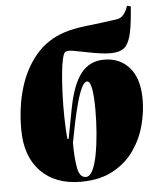

<svg xmlns="http://www.w3.org/2000/svg" viewBox="-55 -821 731 881"><g transform="rotate(-5 311.0 -381.0)"><path d="M282 12Q165 12 97.5 -57.5Q30 -127 30 -251Q30 -355 56 -441.5Q82 -528 134 -589.5Q186 -651 265 -677Q306 -691 368 -698Q430 -705 509 -716Q531 -719 543.5 -735.5Q556 -752 563 -774L580 -770Q575 -699 566.5 -655Q558 -611 541 -590Q524 -569 490 -565Q463 -562 428.5 -566.5Q394 -571 360 -578Q326 -585 300.5 -589.5Q275 -594 264 -589Q256 -586 249.5 -559Q243 -532 239 -489Q235 -446 233 -394.5Q231 -343 232 -290Q233 -237 237 -190L243 -189L269 -326Q290 -436 330 -486.5Q370 -537 436 -537Q509 -537 553 -486.5Q597 -436 597 -339Q597 -281 580.5 -219.5Q564 -158 527 -105.5Q490 -53 429.5 -20.5Q369 12 282 12ZM350 -444Q337 -444 324.5 -418Q312 -392 300.5 -350Q289 -308 279 -260.5Q269 -213 261 -169Q261 -99 269.5 -53.5Q278 -8 307 -8Q325 -8 338 -34Q351 -60 359.5 -104Q368 -148 372.5 -202.5Q377 -257 377 -314Q377 -342 375 -372Q373 -402 367 -423Q361 -444 350 -444Z"/></g></svg>

Font: Literata 72pt Black
Style: Italic
Weight: 900
Italic angle: -2°
Designer: Latin by Veronika Burian and Jose Scaglione. Greek by Irene Vlachou. Cyrillic by Vera Evstafieva
Foundry: TypeTogether
Version: Version 3.002